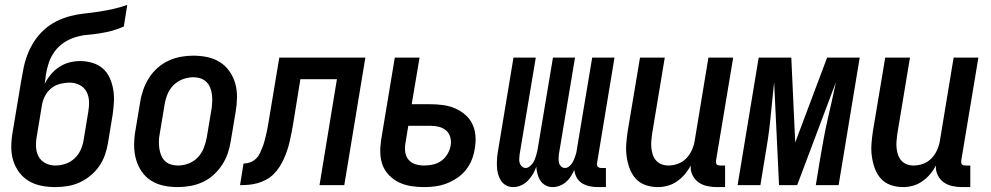

<svg xmlns="http://www.w3.org/2000/svg" viewBox="-20 -755 4040 783"><path d="M206 8Q176 8 148.5 2.5Q121 -3 98 -16.5Q75 -30 58.5 -52Q42 -74 34 -100Q26 -126 26 -155Q26 -184 31 -213L65 -417Q70 -446 75.5 -474.5Q81 -503 91.5 -531Q102 -559 119 -585.5Q136 -612 159 -633Q182 -654 210 -668Q238 -682 267 -689.5Q296 -697 325 -700Q354 -703 383.5 -707.5Q413 -712 442 -718.5Q471 -725 499 -735L485 -647Q461 -636 436.5 -629.5Q412 -623 387 -619Q362 -615 337.5 -613Q313 -611 288 -603.5Q263 -596 240.5 -581Q218 -566 202.5 -544.5Q187 -523 179 -499Q171 -475 167 -450Q166 -441 165 -432Q164 -423 162 -413Q173 -434 188 -452Q203 -470 222.5 -482.5Q242 -495 263.5 -500.5Q285 -506 306 -506Q333 -506 357.5 -498.5Q382 -491 400 -475Q418 -459 428 -436Q438 -413 442 -388.5Q446 -364 444.5 -337.5Q443 -311 439 -285L420 -170Q416 -146 407.5 -122Q399 -98 384 -76.5Q369 -55 348 -38Q327 -21 303.5 -10.5Q280 0 255 4Q230 8 206 8ZM206 -80Q226 -80 247 -87Q268 -94 284 -109Q300 -124 309 -144Q318 -164 321 -184L340 -299Q344 -321 343 -342.5Q342 -364 332.5 -381.5Q323 -399 304.5 -408.5Q286 -418 264 -418Q245 -418 225 -413Q205 -408 189 -395Q173 -382 163.5 -363.5Q154 -345 151 -326L130 -199Q126 -177 127 -155.5Q128 -134 137.5 -116.5Q147 -99 165.5 -89.5Q184 -80 206 -80Z M705 8Q675 8 647 2Q619 -4 596 -18.5Q573 -33 557.5 -56Q542 -79 534.5 -106Q527 -133 527 -162.5Q527 -192 532 -221L552 -341Q556 -366 565 -391Q574 -416 588.5 -438.5Q603 -461 623.5 -479Q644 -497 668.5 -508Q693 -519 718 -523.5Q743 -528 768 -528Q798 -528 826 -522Q854 -516 877 -501.5Q900 -487 916 -464Q932 -441 939.5 -414Q947 -387 946.5 -357.5Q946 -328 941 -299L921 -179Q917 -154 908.5 -129Q900 -104 885 -81.5Q870 -59 850 -41Q830 -23 805.5 -12Q781 -1 755.5 3.5Q730 8 705 8ZM705 -80Q727 -80 748.5 -88Q770 -96 786 -112.5Q802 -129 810.5 -150.5Q819 -172 823 -193L843 -313Q845 -328 845.5 -343Q846 -358 844 -372Q842 -386 836.5 -399Q831 -412 821 -421.5Q811 -431 797.5 -435.5Q784 -440 769 -440Q747 -440 725.5 -432Q704 -424 687.5 -407.5Q671 -391 662.5 -369.5Q654 -348 651 -327L631 -207Q628 -192 628 -177Q628 -162 630 -148Q632 -134 637.5 -121Q643 -108 652.5 -98.5Q662 -89 676 -84.5Q690 -80 705 -80Z M959 0 973 -88Q986 -88 999 -92.5Q1012 -97 1022.5 -106.5Q1033 -116 1039 -128.5Q1045 -141 1050 -153.5Q1055 -166 1058.5 -179Q1062 -192 1065 -205Q1068 -218 1070.5 -230.5Q1073 -243 1075 -256L1119 -520H1470L1384 0H1283L1354 -432H1205L1175 -247Q1172 -229 1168.5 -211.5Q1165 -194 1161 -176.5Q1157 -159 1151 -141.5Q1145 -124 1137.5 -107Q1130 -90 1119.5 -74Q1109 -58 1095.5 -44.5Q1082 -31 1065 -22Q1048 -13 1030 -8Q1012 -3 994.5 -1.5Q977 0 959 0Z M1709 8Q1683 8 1657 4Q1631 0 1608.5 -10.5Q1586 -21 1568 -39Q1550 -57 1541 -80Q1532 -103 1531 -129.5Q1530 -156 1534 -183L1590 -520H1691L1659 -330H1735Q1761 -330 1787 -326.5Q1813 -323 1836 -313Q1859 -303 1877.5 -287Q1896 -271 1906.5 -249Q1917 -227 1919 -201Q1921 -175 1916 -148Q1913 -126 1904 -103.5Q1895 -81 1880 -62Q1865 -43 1844 -29Q1823 -15 1800.5 -6.5Q1778 2 1755 5Q1732 8 1709 8ZM1710 -80Q1728 -80 1746 -84Q1764 -88 1779.5 -99Q1795 -110 1805 -127Q1815 -144 1818 -162Q1821 -180 1816 -196.5Q1811 -213 1798.5 -223.5Q1786 -234 1769.5 -238Q1753 -242 1736 -242H1645L1633 -168Q1630 -150 1633 -132.5Q1636 -115 1647 -102.5Q1658 -90 1675 -85Q1692 -80 1710 -80Z M2234 8Q2218 8 2205 1Q2192 -6 2184 -18Q2176 -30 2172 -45Q2168 -60 2167 -75Q2162 -60 2153.5 -45.5Q2145 -31 2133 -18.5Q2121 -6 2105 1Q2089 8 2074 8H2073Q2057 8 2044 1Q2031 -6 2023 -18.5Q2015 -31 2011 -46Q2007 -61 2006.5 -76.5Q2006 -92 2007 -108Q2008 -124 2011 -140L2074 -520H2165L2099 -125Q2098 -116 2097.5 -107Q2097 -98 2099.5 -90Q2102 -82 2108.5 -76Q2115 -70 2124 -70Q2132 -70 2139.5 -76Q2147 -82 2152.5 -89.5Q2158 -97 2161 -105Q2164 -113 2166.5 -121.5Q2169 -130 2171 -138.5Q2173 -147 2174 -155L2235 -520H2325L2259 -125Q2258 -116 2258 -107Q2258 -98 2260 -90Q2262 -82 2268.5 -76Q2275 -70 2284 -70Q2293 -70 2300.5 -76Q2308 -82 2313 -89.5Q2318 -97 2321 -105Q2324 -113 2327 -121.5Q2330 -130 2331.5 -138.5Q2333 -147 2334 -155L2395 -520H2486L2415 -91Q2414 -87 2414.5 -83Q2415 -79 2417.5 -76Q2420 -73 2423.5 -71.5Q2427 -70 2431 -70H2451V8H2418Q2401 8 2384.5 4.5Q2368 1 2354 -7.5Q2340 -16 2332 -30.5Q2324 -45 2322 -62Q2316 -49 2308 -36Q2300 -23 2288.5 -13Q2277 -3 2262.5 2.5Q2248 8 2234 8Z M2663 8Q2636 8 2612 -0.5Q2588 -9 2572 -27Q2556 -45 2547.5 -68.5Q2539 -92 2535.5 -117.5Q2532 -143 2534 -169Q2536 -195 2540 -221L2590 -520H2691L2639 -207Q2637 -193 2636 -178.5Q2635 -164 2636.5 -150Q2638 -136 2642.5 -123Q2647 -110 2656 -100Q2665 -90 2678 -85Q2691 -80 2706 -80Q2725 -80 2744.5 -87Q2764 -94 2778.5 -109Q2793 -124 2801.5 -143Q2810 -162 2813 -181L2869 -520H2970L2900 -100Q2900 -96 2900 -92Q2900 -88 2902.5 -85Q2905 -82 2909 -81Q2913 -80 2918 -80H2937V8H2903Q2882 8 2862.5 3.5Q2843 -1 2828 -12Q2813 -23 2804 -41Q2795 -59 2797 -80Q2787 -61 2773 -44.5Q2759 -28 2741 -15.5Q2723 -3 2703 2.5Q2683 8 2663 8Z M2988 0 3074 -520H3207L3223 -174L3353 -520H3486L3400 0H3307L3324 -104Q3331 -144 3338 -183.5Q3345 -223 3354 -262.5Q3363 -302 3372 -341.5Q3381 -381 3389 -420L3231 0H3157L3137 -420Q3133 -381 3129 -341.5Q3125 -302 3121 -262.5Q3117 -223 3111 -183.5Q3105 -144 3098 -104L3081 0Z M3663 8Q3636 8 3612 -0.5Q3588 -9 3572 -27Q3556 -45 3547.5 -68.5Q3539 -92 3535.5 -117.5Q3532 -143 3534 -169Q3536 -195 3540 -221L3590 -520H3691L3639 -207Q3637 -193 3636 -178.5Q3635 -164 3636.5 -150Q3638 -136 3642.5 -123Q3647 -110 3656 -100Q3665 -90 3678 -85Q3691 -80 3706 -80Q3725 -80 3744.5 -87Q3764 -94 3778.5 -109Q3793 -124 3801.5 -143Q3810 -162 3813 -181L3869 -520H3970L3900 -100Q3900 -96 3900 -92Q3900 -88 3902.5 -85Q3905 -82 3909 -81Q3913 -80 3918 -80H3937V8H3903Q3882 8 3862.5 3.5Q3843 -1 3828 -12Q3813 -23 3804 -41Q3795 -59 3797 -80Q3787 -61 3773 -44.5Q3759 -28 3741 -15.5Q3723 -3 3703 2.5Q3683 8 3663 8Z"/></svg>

Font: Iosevka Semibold
Style: Italic
Weight: 600
Italic angle: -9°
Monospace: yes
Designer: Belleve Invis
Foundry: Belleve Invis
Version: Version 32.5.0; ttfautohint (v1.8.4)